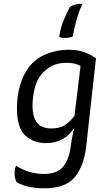

<svg xmlns="http://www.w3.org/2000/svg" viewBox="-20 -773 563 1046"><path d="M383.8 -71.3Q377.9 -52.7 373 -23.4Q367.2 5.9 365.2 25.4Q355.5 98.6 322.3 136.7Q290 174.8 218.8 174.8Q181.6 174.8 141.6 164.1Q102.5 152.3 67.4 129.9Q59.6 146.5 59.6 170.9Q59.6 172.9 59.6 174.8Q60.5 201.2 71.3 220.7Q101.6 237.3 140.6 245.1Q180.7 252.9 219.7 252.9Q338.9 252.9 388.7 190.4Q438.5 128.9 450.2 19.5Q467.8 -138.7 502.9 -456.1Q472.7 -476.6 437.5 -489.3Q401.4 -502 351.6 -502Q290 -502 232.4 -478.5Q175.8 -456.1 137.7 -407.2Q105.5 -365.2 88.9 -306.6Q72.3 -247.1 72.3 -185.5Q72.3 -75.2 118.2 -34.2Q164.1 6.8 228.5 6.8Q282.2 6.8 320.3 -14.6Q358.4 -36.1 379.9 -71.3Q380.9 -71.3 383.8 -71.3ZM385.7 -141.6Q362.3 -111.3 334 -91.8Q304.7 -73.2 259.8 -73.2Q207 -73.2 182.6 -103.5Q157.2 -134.8 157.2 -200.2Q157.2 -241.2 168 -288.1Q178.7 -335 205.1 -367.2Q227.5 -394.5 260.7 -413.1Q293.9 -430.7 342.8 -430.7Q366.2 -430.7 384.8 -426.8Q403.3 -421.9 418.9 -414.1Q408.2 -323.2 385.7 -141.6ZM302.7 -572.3Q306.6 -569.3 314.5 -567.4Q322.3 -566.4 332 -566.4Q343.8 -566.4 357.4 -568.4Q371.1 -570.3 377 -575.2Q383.8 -619.1 397.5 -667Q411.1 -714.8 429.7 -752.9Q407.2 -752.9 390.6 -748Q374 -744.1 361.3 -735.4Q343.8 -704.1 326.2 -661.1Q308.6 -618.2 302.7 -572.3Z"/></svg>

Font: cl
Style: Italic
Weight: 400
Designer: Mitja Miklavcic
Version: Version 7.504; 2011; Build 1022